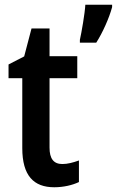

<svg xmlns="http://www.w3.org/2000/svg" viewBox="-20 -780 493 810"><path d="M453 -750V-760H340C338 -723 324 -643 317 -612V-600H386C413 -642 441 -705 453 -750ZM243 -88C206 -88 189 -111 189 -157V-450H306V-543H189V-660H113L82 -542L16 -508V-450H74V-155C74 -39 122 10 209 10C248 10 286 1 313 -12V-103C288 -94 265 -88 243 -88Z"/></svg>

Font: Noto Sans Tamil Condensed SemiBold
Style: Regular
Weight: 600
Width: 3
Designer: Jelle Bosma - Monotype Design Team
Foundry: Monotype Imaging Inc.
Version: Version 2.004